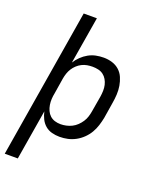

<svg xmlns="http://www.w3.org/2000/svg" viewBox="-170 -835 940 1149"><g transform="rotate(20 300.0 -260.0)"><path d="M3 215 160 -735H244L194 -435Q207 -456 226 -474.5Q245 -493 267.5 -505.5Q290 -518 314.5 -523Q339 -528 364 -528Q364 -528 364 -528Q364 -528 364 -528Q392 -528 418 -520Q444 -512 463.5 -494.5Q483 -477 493.5 -452.5Q504 -428 508.5 -401.5Q513 -375 511.5 -346.5Q510 -318 505 -290L489 -190Q484 -165 476 -139.5Q468 -114 454.5 -91Q441 -68 421 -48.5Q401 -29 377 -16Q353 -3 327.5 2.5Q302 8 276 8Q250 8 226 1.5Q202 -5 184 -20.5Q166 -36 155 -58Q144 -80 139 -104L86 215ZM256 -65Q273 -65 291.5 -69Q310 -73 327 -81.5Q344 -90 358 -103.5Q372 -117 382.5 -133Q393 -149 398.5 -166.5Q404 -184 407 -202L424 -302Q427 -321 427.5 -340Q428 -359 424 -376.5Q420 -394 411 -409.5Q402 -425 388 -435.5Q374 -446 356 -450Q338 -454 320 -454Q302 -454 285 -451Q268 -448 252 -440Q236 -432 222.5 -419.5Q209 -407 199.5 -392Q190 -377 184.5 -360.5Q179 -344 176 -327L160 -227Q156 -208 155 -189Q154 -170 157 -151.5Q160 -133 167.5 -116.5Q175 -100 188 -88Q201 -76 218.5 -70.5Q236 -65 256 -65Z"/></g></svg>

Font: Iosevka Etoile Oblique
Style: Regular
Weight: 400
Italic angle: -9°
Designer: Belleve Invis
Foundry: Belleve Invis
Version: Version 15.5.2; ttfautohint (v1.8.4)